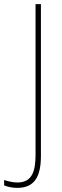

<svg xmlns="http://www.w3.org/2000/svg" viewBox="-81 -734 301 929"><path d="M3 175C87 175 117 119 117 20V-714H91V15C91 97 73 149 3 149C-20 149 -42 143 -61 137V163C-44 170 -22 175 3 175Z"/></svg>

Font: Noto Sans Ethiopic Condensed Thin
Style: Regular
Weight: 100
Width: 3
Designer: Monotype Design Team
Foundry: Monotype Imaging Inc.
Version: Version 2.102